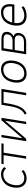

<svg xmlns="http://www.w3.org/2000/svg" viewBox="1614 -2154 549 3818"><g transform="rotate(-90 1889.0 -245.5)"><path d="M253 8Q182 8 136 -26Q90 -60 73.5 -123Q57 -186 73 -272Q85 -331 110.5 -374Q136 -417 171.5 -445Q207 -473 248.5 -486.5Q290 -500 334 -500Q380 -500 416 -483Q452 -466 475 -435L448 -399Q427 -426 395.5 -440.5Q364 -455 331 -455Q294 -455 261 -443.5Q228 -432 200 -408.5Q172 -385 152 -347.5Q132 -310 121 -257Q100 -151 138 -94.5Q176 -38 256 -38Q293 -38 329.5 -52.5Q366 -67 395 -92L416 -56Q396 -36 369.5 -21.5Q343 -7 313.5 0.5Q284 8 253 8Z M642 0 713 -449H533L540 -492H947L941 -449H761L690 0Z M990 0 1068 -492H1115L1047 -69H1044L1406 -492H1454L1376 0H1329L1397 -424H1400L1038 0Z M1540 9 1519 -27Q1561 -48 1589 -77.5Q1617 -107 1637 -149Q1657 -191 1671 -249Q1685 -307 1696 -384L1714 -492H2029L1951 0H1902L1974 -449H1754L1743 -383Q1731 -304 1715 -241.5Q1699 -179 1676.5 -131.5Q1654 -84 1621.5 -49.5Q1589 -15 1540 9Z M2335 8Q2265 8 2220.5 -25.5Q2176 -59 2161 -122.5Q2146 -186 2164 -274Q2176 -330 2200 -372.5Q2224 -415 2257 -443Q2290 -471 2330.5 -485.5Q2371 -500 2415 -500Q2485 -500 2528.5 -466.5Q2572 -433 2587 -370Q2602 -307 2585 -220Q2573 -163 2549 -120.5Q2525 -78 2492.5 -49.5Q2460 -21 2420 -6.5Q2380 8 2335 8ZM2336 -38Q2384 -38 2424.5 -59Q2465 -80 2494.5 -123Q2524 -166 2537 -232Q2559 -338 2525 -396.5Q2491 -455 2411 -455Q2364 -455 2323.5 -434Q2283 -413 2254 -370.5Q2225 -328 2211 -262Q2190 -155 2224 -96.5Q2258 -38 2336 -38Z M2718 0 2796 -492H3023Q3078 -492 3111.5 -476Q3145 -460 3157.5 -429Q3170 -398 3161 -353Q3156 -332 3143.5 -312.5Q3131 -293 3114 -277.5Q3097 -262 3077 -252L3078 -250Q3118 -237 3133.5 -205.5Q3149 -174 3138 -125Q3125 -65 3076.5 -32.5Q3028 0 2958 0ZM2773 -44H2965Q3014 -44 3047.5 -64Q3081 -84 3091 -127Q3101 -180 3076 -204Q3051 -228 2995 -228H2803ZM2809 -271H2990Q3040 -271 3071 -293.5Q3102 -316 3112 -358Q3122 -405 3097.5 -427Q3073 -449 3020 -449H2838Z M3486 8Q3412 8 3363 -23Q3314 -54 3296.5 -116.5Q3279 -179 3296 -271Q3312 -344 3347.5 -395.5Q3383 -447 3434.5 -473.5Q3486 -500 3550 -500Q3616 -500 3655.5 -472Q3695 -444 3708.5 -389.5Q3722 -335 3710 -255L3706 -235H3324L3332 -279H3690L3665 -256Q3676 -325 3665 -369Q3654 -413 3623 -434.5Q3592 -456 3544 -456Q3498 -456 3456.5 -433.5Q3415 -411 3386.5 -367.5Q3358 -324 3346 -261L3343 -244Q3331 -175 3345.5 -129Q3360 -83 3397.5 -60.5Q3435 -38 3489 -38Q3525 -38 3567.5 -49Q3610 -60 3653 -92L3674 -53Q3634 -21 3583 -6.5Q3532 8 3486 8Z"/></g></svg>

Font: Nunito Sans 7pt SemiCondensed ExtraLight
Style: Italic
Weight: 250
Width: 4
Italic angle: -9°
Designer: Vernon Adams
Foundry: Vernon Adams
Version: Version 3.101;gftools[0.9.27]